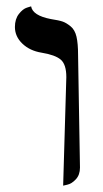

<svg xmlns="http://www.w3.org/2000/svg" viewBox="-20 -579 325 605"><path d="M179 6 189 -336Q189 -376 171.5 -391Q154 -406 111 -413Q74 -419 50.5 -441.5Q27 -464 27 -494Q27 -519 39.5 -535Q52 -551 65 -555L78 -559Q83 -530 140 -519Q166 -515 177.5 -511Q189 -507 202.5 -496Q216 -485 221 -463.5Q226 -442 226 -406L232 -51Q232 -28 219 -14Q206 0 192 3Z"/></svg>

Font: Linux Libertine Initials O
Style: Initials
Weight: 400
Designer: Philipp H. Poll
Foundry: Philipp H. Poll
Version: Version 5.0.6